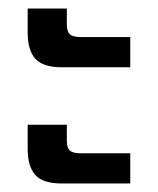

<svg xmlns="http://www.w3.org/2000/svg" viewBox="-20 -483 371 451"><path d="M45 -406V-463H137V-425Q137 -409 144 -402.5Q151 -396 169 -396H286V-325H125Q81 -325 63 -345Q45 -365 45 -406ZM45 -133V-190H137V-152Q137 -136 144 -129.5Q151 -123 169 -123H286V-52H125Q81 -52 63 -72Q45 -92 45 -133Z"/></svg>

Font: Prompt
Style: Regular
Weight: 400
Designer: Katatrad Team
Foundry: CadsonDemak
Version: Version 1.001